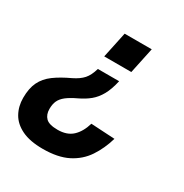

<svg xmlns="http://www.w3.org/2000/svg" viewBox="-165 -679 930 970"><g transform="rotate(30 300.0 -193.5)"><path d="M443 -549 411 -398H253L285 -549ZM217 162Q142 162 94.5 139Q47 116 25 76.5Q3 37 3 -12Q3 -68 21 -105Q39 -142 75.5 -169Q112 -196 168 -222Q205 -240 225 -262.5Q245 -285 257 -327H381Q369 -274 350.5 -241Q332 -208 306 -186.5Q280 -165 244 -148Q206 -130 185 -113.5Q164 -97 155 -77.5Q146 -58 146 -30Q146 3 165 22Q184 41 234 41Q288 41 319.5 12Q351 -17 367 -71L506 -63Q487 2 453 53Q419 104 362 133Q305 162 217 162Z"/></g></svg>

Font: Geist Mono
Style: Bold Italic
Weight: 700
Italic angle: -12°
Monospace: yes
Designer: Basement.studio, Andrés Briganti, Mateo Zaragoza
Foundry: Basement.studio, Vercel, Andrés Briganti, Guido Ferreyra, Mateo Zaragoza
Version: Version 1.500; ttfautohint (v1.8.4.7-5d5b)